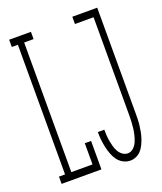

<svg xmlns="http://www.w3.org/2000/svg" viewBox="-138 -824 775 920"><g transform="rotate(-20 250.0 -363.5)"><path d="M19 0V-37H50V-698H19V-735H130V-698H82V-37H190V-145H222V0ZM368 8Q348 8 331 -1.5Q314 -11 303 -26.5Q292 -42 285.5 -60Q279 -78 275 -96.5Q271 -115 269 -134Q267 -153 267 -173Q267 -173 267 -173.5Q267 -174 267 -174H300Q300 -174 300 -173.5Q300 -173 300 -173Q300 -158 301 -143.5Q302 -129 304.5 -115Q307 -101 311 -86.5Q315 -72 322 -59.5Q329 -47 341 -38Q353 -29 368 -29Q384 -29 396.5 -40.5Q409 -52 415.5 -67Q422 -82 426 -98Q430 -114 432 -130Q434 -146 435 -162.5Q436 -179 436 -195V-698H341V-735H468V-195Q468 -179 467.5 -163.5Q467 -148 465 -132.5Q463 -117 460 -101.5Q457 -86 452 -71.5Q447 -57 440 -42.5Q433 -28 422.5 -16.5Q412 -5 397.5 1.5Q383 8 368 8Z"/></g></svg>

Font: Iosevka Slab Extralight
Style: Regular
Weight: 200
Monospace: yes
Designer: Belleve Invis
Foundry: Belleve Invis
Version: Version 11.1.1; ttfautohint (v1.8.3)